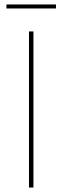

<svg xmlns="http://www.w3.org/2000/svg" viewBox="-20 -841 280 861"><path d="M9 -803H231V-821H9ZM110 0H130V-700H110Z"/></svg>

Font: Fixel Text Thin
Style: Regular
Weight: 100
Width: 4
Designer: AlfaBravo + MacPaw
Foundry: Kyrylo Tkachov, Marchela Mozhyna, Serhii Makarenko, Maria Weinstein, Zakhar Kryvoshyya
Version: Version 1.211